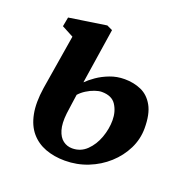

<svg xmlns="http://www.w3.org/2000/svg" viewBox="-108 -671 770 785"><g transform="rotate(20 277.0 -278.5)"><path d="M254 11Q207.5 11 169.2 -3.2Q131 -17.5 105.5 -47.5Q80 -77.5 70.8 -124.8Q61.5 -172 71.5 -238L110.5 -476L59.5 -503L67 -543.5L229 -568L253.5 -556.5L216.5 -316Q231 -330.5 254.2 -346.8Q277.5 -363 307.5 -374.5Q337.5 -386 371.5 -386Q411 -386 443.8 -371.5Q476.5 -357 496.2 -321.8Q516 -286.5 516 -225Q516 -177.5 495 -135Q474 -92.5 437.5 -59.5Q401 -26.5 353.8 -7.8Q306.5 11 254 11ZM265 -46.5Q302 -46.5 328 -71.8Q354 -97 367.8 -135Q381.5 -173 381.5 -210.5Q381.5 -248.5 363.2 -276.8Q345 -305 301 -305Q288 -305 270.8 -299Q253.5 -293 236.8 -282.5Q220 -272 208 -258.5Q205 -237 201.8 -215.2Q198.5 -193.5 196 -173Q191 -128.5 199.5 -100.5Q208 -72.5 225.5 -59.5Q243 -46.5 265 -46.5Z"/></g></svg>

Font: Merriweather
Style: Bold Italic
Weight: 700
Italic angle: -7.8°
Version: Version 2.101